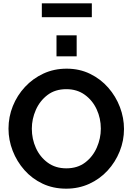

<svg xmlns="http://www.w3.org/2000/svg" viewBox="-20 -1127 796 1152"><path d="M377 5Q299 5 235.5 -25Q172 -55 126.5 -106.5Q81 -158 56 -222.5Q31 -287 31 -355Q31 -426 57 -490.5Q83 -555 130 -605.5Q177 -656 240.5 -685.5Q304 -715 380 -715Q457 -715 520.5 -684Q584 -653 629.5 -601Q675 -549 699.5 -484.5Q724 -420 724 -353Q724 -283 698 -218.5Q672 -154 625.5 -103.5Q579 -53 515.5 -24Q452 5 377 5ZM171 -355Q171 -293 195.5 -239Q220 -185 266.5 -151Q313 -117 378 -117Q445 -117 491 -152Q537 -187 561 -242Q585 -297 585 -355Q585 -417 560 -471Q535 -525 488.5 -558.5Q442 -592 378 -592Q311 -592 265 -557Q219 -522 195 -467.5Q171 -413 171 -355ZM319 -789V-915H440V-789ZM231 -1024V-1107H531V-1024Z"/></svg>

Font: Raleway
Style: Bold
Weight: 700
Designer: Matt McInerney, Pablo Impallari, Rodrigo Fuenzalida
Foundry: Matt McInerney, Pablo Impallari, Rodrigo Fuenzalida
Version: Version 4.026